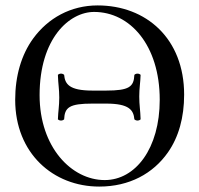

<svg xmlns="http://www.w3.org/2000/svg" viewBox="-20 -678 735 708"><path d="M320.5 -344C235.5 -344 219.5 -368 216.5 -402C210.5 -408 199.5 -408 193.5 -402C194.5 -367 198.5 -350.8 198.5 -318C198.5 -286.7 194.5 -268 193.5 -238C199.5 -232 210.5 -232 216.5 -238C218.5 -282 235.5 -296 320.5 -296H371.5C456.5 -296 472.5 -272 475.5 -238C481.5 -232 492.5 -232 498.5 -238C497.5 -273 493.5 -289.2 493.5 -322C493.5 -353.3 497.5 -372 498.5 -402C492.5 -408 481.5 -408 475.5 -402C473.5 -358 456.5 -344 371.5 -344ZM327 -634C459 -634 569 -512 569 -310C569 -131 480 -14 366 -14C244 -14 126 -135 126 -327C126 -537 236 -634 327 -634ZM659 -329C659 -536 519 -658 340 -658C240.7 -658 157.1 -611.2 102.3 -536C58.4 -475.7 36 -397.2 36 -310C36 -113 176 10 346 10C456.8 10 544.3 -37.7 599.2 -116C639 -172.7 659 -245 659 -329Z"/></svg>

Font: Libertinus Serif Display
Style: Regular
Weight: 400
Designer: Philipp H. Poll
Foundry: Khaled Hosny
Version: Version 6.1